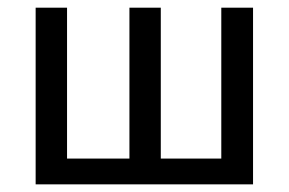

<svg xmlns="http://www.w3.org/2000/svg" viewBox="-20 -483 755 502"><path d="M641.6 -462.9V-1H73.2V-462.9H155.3V-68.4H318.4V-462.9H400.4V-68.4H558.6V-462.9Z"/></svg>

Font: BF_TEXT
Style: Regular
Weight: 400
Foundry: EA DICE
Version: Version 1.404